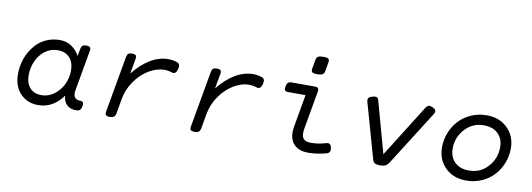

<svg xmlns="http://www.w3.org/2000/svg" viewBox="-55 -996 3707 1337"><g transform="rotate(10 1799.0 -328.0)"><path d="M69.8 -178.7Q69.8 -92.3 118.7 -40.8Q167.5 10.7 245.1 10.7Q351.1 10.7 421.9 -89.8L419.4 -95.7Q419.4 -50.3 443.6 -25.1Q467.8 0 508.8 0H514.2Q530.8 0 539.1 -8.1Q547.4 -16.1 551.3 -35.2Q554.7 -54.2 548.8 -62.3Q543 -70.3 526.4 -70.3H523.9Q500.5 -70.3 489.3 -87.2Q478 -104 483.9 -136.2L534.7 -424.3Q537.6 -441.4 531 -448.7Q524.4 -456.1 505.4 -456.1H504.4Q485.4 -456.1 477.3 -449Q469.2 -441.9 466.3 -424.3L457 -374Q434.6 -415 398.9 -438.5Q363.3 -461.9 317.9 -461.9Q269 -461.9 227.5 -444.6Q186 -427.2 157.5 -398.7Q128.9 -370.1 108.6 -333Q88.4 -295.9 79.1 -256.8Q69.8 -217.8 69.8 -178.7ZM429.7 -264.2Q429.7 -214.4 407.7 -168.2Q385.7 -122.1 345.2 -91.8Q304.7 -61.5 255.9 -61.5Q203.1 -61.5 173.8 -94.5Q144.5 -127.4 144.5 -183.1Q144.5 -234.4 164.3 -281Q184.1 -327.6 223.9 -358.6Q263.7 -389.6 314.9 -389.6Q367.7 -389.6 398.7 -356.4Q429.7 -323.2 429.7 -264.2Z M838.9 -316.9 858.4 -424.3Q861.3 -441.4 854.7 -448.7Q848.1 -456.1 829.1 -456.1H828.1Q809.1 -456.1 801 -449Q793 -441.9 790 -424.3L719.7 -26.9Q716.8 -9.8 723.6 -2.4Q730.5 4.9 750.5 4.9H751.5Q771 4.9 780.5 -2.4Q790 -9.8 793 -26.9L811.5 -131.8Q823.2 -199.7 863.5 -258.1Q903.8 -316.4 959 -350.1Q1014.2 -383.8 1070.3 -383.8Q1096.7 -383.8 1122.6 -375Q1150.9 -364.7 1162.1 -404.8Q1172.9 -442.4 1146 -451.7Q1115.2 -461.9 1084 -461.9Q1019 -461.9 956.5 -424.3Q894 -386.7 838.9 -316.9Z M1438.5 -316.9 1458 -424.3Q1460.9 -441.4 1454.3 -448.7Q1447.8 -456.1 1428.7 -456.1H1427.7Q1408.7 -456.1 1400.6 -449Q1392.6 -441.9 1389.6 -424.3L1319.3 -26.9Q1316.4 -9.8 1323.2 -2.4Q1330.1 4.9 1350.1 4.9H1351.1Q1370.6 4.9 1380.1 -2.4Q1389.6 -9.8 1392.6 -26.9L1411.1 -131.8Q1422.9 -199.7 1463.1 -258.1Q1503.4 -316.4 1558.6 -350.1Q1613.8 -383.8 1669.9 -383.8Q1696.3 -383.8 1722.2 -375Q1750.5 -364.7 1761.7 -404.8Q1772.5 -442.4 1745.6 -451.7Q1714.8 -461.9 1683.6 -461.9Q1618.7 -461.9 1556.2 -424.3Q1493.7 -386.7 1438.5 -316.9Z M1956.1 -451.2Q1939.5 -451.2 1931.2 -443.1Q1922.9 -435.1 1919.4 -416Q1916 -397 1921.6 -388.9Q1927.2 -380.9 1943.8 -380.9H2067.4L2026.9 -149.9Q2023.4 -131.3 2023.4 -111.8Q2023.4 -54.2 2057.6 -21.7Q2091.8 10.7 2154.8 10.7Q2216.3 10.7 2282.2 -7.3Q2312.5 -15.6 2305.2 -51.3Q2297.9 -85.9 2268.6 -77.1Q2213.9 -60.5 2162.1 -60.5Q2127.9 -60.5 2112.3 -74.5Q2096.7 -88.4 2096.7 -119.1Q2096.7 -130.9 2100.1 -151.4L2147 -418Q2150.4 -436 2144 -443.6Q2137.7 -451.2 2121.1 -451.2ZM2092.3 -633.8 2081.1 -570.3Q2078.1 -552.7 2086.7 -545.7Q2095.2 -538.6 2122.1 -538.6Q2148.9 -538.6 2159.9 -545.7Q2170.9 -552.7 2173.8 -570.3L2185.1 -633.8Q2188 -651.4 2179.7 -658.4Q2171.4 -665.5 2144.5 -665.5Q2117.7 -665.5 2106.4 -658.4Q2095.2 -651.4 2092.3 -633.8Z M2904.3 -438.5 2672.9 -69.8 2571.8 -434.6Q2567.4 -450.2 2557.1 -453.6Q2546.9 -457 2527.3 -451.2Q2506.8 -445.8 2501 -436.3Q2495.1 -426.8 2499.5 -410.2L2609.9 -19.5Q2614.3 -3.4 2626.2 3.7Q2638.2 10.7 2662.1 10.7Q2686 10.7 2700.4 3.7Q2714.8 -3.4 2725.1 -19.5L2969.2 -405.3Q2979.5 -421.4 2975.6 -432.1Q2971.7 -442.9 2953.6 -451.2Q2936 -459.5 2925.3 -456.8Q2914.6 -454.1 2904.3 -438.5Z M3066.4 -188.5Q3066.4 -101.6 3123.3 -45.4Q3180.2 10.7 3271.5 10.7Q3330.6 10.7 3381.3 -12Q3432.1 -34.7 3466.6 -72.3Q3501 -109.9 3520.5 -159.4Q3540 -209 3540 -262.7Q3540 -349.6 3483.2 -405.8Q3426.3 -461.9 3335 -461.9Q3275.9 -461.9 3225.1 -439.2Q3174.3 -416.5 3139.9 -378.9Q3105.5 -341.3 3085.9 -291.7Q3066.4 -242.2 3066.4 -188.5ZM3465.3 -258.8Q3465.3 -178.7 3412.1 -120.1Q3358.9 -61.5 3279.3 -61.5Q3214.4 -61.5 3177.7 -97.4Q3141.1 -133.3 3141.1 -192.4Q3141.1 -272.5 3194.3 -331.1Q3247.6 -389.6 3327.1 -389.6Q3392.1 -389.6 3428.7 -353.8Q3465.3 -317.9 3465.3 -258.8Z"/></g></svg>

Font: Courier Prime Code
Style: Italic
Weight: 400
Italic angle: -10°
Designer: Alan Dague-Greene
Foundry: Quote-Unquote Apps
Version: Version 3.18